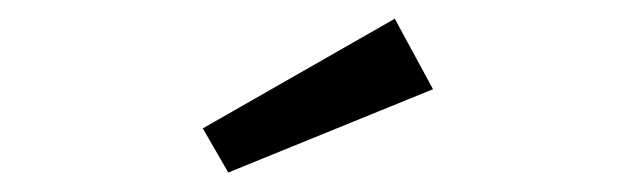

<svg xmlns="http://www.w3.org/2000/svg" viewBox="-20 -837 655 201"><path d="M393.3 -817.4 433.3 -743.6 219 -656.4 192.3 -702.6Z"/></svg>

Font: FiraCode Nerd Font
Style: Regular
Weight: 400
Designer: Carrois Corporate, Edenspiekermann AG, Nikita Prokopov
Foundry: Carrois Corporate, Edenspiekermann AG, Nikita Prokopov
Version: Version 6.002;Nerd Fonts 2.1.0